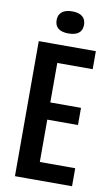

<svg xmlns="http://www.w3.org/2000/svg" viewBox="-92 -876 537 924"><g transform="rotate(10 176.0 -414.5)"><path d="M50 0V-660H156V0ZM109 0V-88H329V0ZM109 -295V-379H306V-295ZM109 -572V-660H329V-572ZM184 -721Q151 -721 134 -734.5Q117 -748 117 -775Q117 -801 134.5 -815Q152 -829 184 -829Q217 -829 234 -815Q251 -801 251 -775Q251 -748 234 -734.5Q217 -721 184 -721Z"/></g></svg>

Font: Bricolage Grotesque 48pt Condensed Medium
Style: Regular
Weight: 500
Width: 3
Designer: Mathieu Triay
Foundry: Atelier Triay
Version: Version 1.001;gftools[0.9.33.dev8+g029e19f]